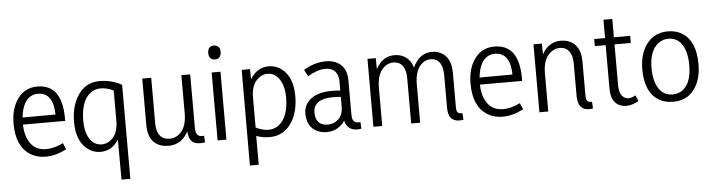

<svg xmlns="http://www.w3.org/2000/svg" viewBox="-51 -918 5101 1375"><g transform="rotate(-5 2499.0 -230.5)"><path d="M397.5 -32.2 377.9 -77.1Q313.5 -44.9 255.9 -44.9Q159.2 -44.9 122.1 -137.7Q105.5 -179.7 104.5 -234.4H408.2V-258.8Q406.2 -496.1 231.4 -497.1Q127.9 -497.1 75.2 -404.3Q38.1 -339.8 38.1 -246.1Q38.1 -84 136.7 -21.5Q184.6 8.8 248 8.8Q324.2 7.8 397.5 -32.2ZM230.5 -445.3Q315.4 -445.3 336.9 -347.7Q342.8 -319.3 342.8 -286.1L106.4 -285.2Q119.1 -411.1 193.4 -439.5Q210.9 -445.3 230.5 -445.3Z M470.7 -220.7Q470.7 -84 548.8 -23.4Q589.8 8.8 642.6 8.8Q725.6 7.8 772.5 -68.4L773.4 219.7H836.9V-456.1Q764.6 -497.1 676.8 -497.1Q570.3 -497.1 513.7 -399.4Q470.7 -326.2 470.7 -220.7ZM773.4 -420.9V-204.1Q773.4 -100.6 710.9 -60.5Q684.6 -43.9 655.3 -43.9Q592.8 -43.9 559.6 -109.4Q537.1 -155.3 537.1 -221.7Q537.1 -367.2 608.4 -420.9Q640.6 -444.3 680.7 -444.3Q725.6 -444.3 773.4 -420.9Z M1358.4 8.8Q1374 8.8 1392.6 5.9L1389.6 -42Q1382.8 -41 1375 -41Q1337.9 -41 1331.1 -79.1Q1329.1 -91.8 1329.1 -108.4V-488.3H1265.6V-211.9Q1265.6 -102.5 1202.1 -59.6Q1174.8 -42 1143.6 -42Q1072.3 -42 1053.7 -114.3Q1048.8 -135.7 1048.8 -160.2V-488.3H984.4V-153.3Q984.4 -30.3 1076.2 0Q1101.6 7.8 1131.8 7.8Q1216.8 7.8 1264.6 -69.3Q1268.6 -77.1 1272.5 -84Q1277.3 -6.8 1329.1 5.9Q1342.8 8.8 1358.4 8.8Z M1546.9 0V-488.3H1483.4V0ZM1560.5 -629.9Q1560.5 -668.9 1528.3 -677.7Q1522.5 -679.7 1515.6 -679.7Q1481.4 -679.7 1472.7 -646.5Q1470.7 -637.7 1470.7 -629.9Q1470.7 -590.8 1501 -581.1Q1508.8 -579.1 1515.6 -579.1Q1548.8 -579.1 1558.6 -612.3Q1560.5 -621.1 1560.5 -629.9Z M1854.5 -43.9Q1808.6 -44.9 1762.7 -68.4V-284.2Q1762.7 -385.7 1824.2 -426.8Q1850.6 -444.3 1879.9 -444.3Q1940.4 -444.3 1974.6 -380.9Q1999 -335 1999 -266.6Q1999 -123 1927.7 -68.4Q1895.5 -43.9 1854.5 -43.9ZM1761.7 199.2V-7.8Q1808.6 8.8 1857.4 8.8Q1965.8 8.8 2023.4 -89.8Q2065.4 -162.1 2065.4 -267.6Q2065.4 -403.3 1988.3 -464.8Q1946.3 -497.1 1893.6 -497.1Q1808.6 -496.1 1760.7 -416L1758.8 -488.3H1699.2L1698.2 199.2Z M2483.4 8.8Q2501 8.8 2516.6 5.9L2513.7 -42Q2507.8 -41 2499 -41Q2462.9 -41 2456.1 -76.2Q2454.1 -88.9 2454.1 -108.4V-347.7Q2454.1 -452.1 2371.1 -485.4Q2340.8 -497.1 2304.7 -497.1Q2220.7 -496.1 2144.5 -449.2L2168.9 -401.4Q2240.2 -443.4 2295.9 -443.4Q2372.1 -443.4 2386.7 -374Q2389.6 -360.4 2389.6 -344.7V-279.3Q2359.4 -282.2 2329.1 -282.2Q2199.2 -282.2 2148.4 -210.9Q2126 -177.7 2126 -137.7Q2126 -40 2201.2 -4.9Q2231.4 8.8 2268.6 8.8Q2338.9 8.8 2386.7 -45.9Q2393.6 -54.7 2398.4 -62.5Q2415 6.8 2483.4 8.8ZM2282.2 -43.9Q2206.1 -43.9 2193.4 -112.3Q2191.4 -125 2191.4 -137.7Q2193.4 -235.4 2330.1 -236.3Q2362.3 -236.3 2389.6 -233.4V-163.1Q2389.6 -84 2328.1 -54.7Q2305.7 -43.9 2282.2 -43.9Z M3204.1 -335Q3204.1 -450.2 3127 -485.4Q3099.6 -498 3067.4 -498Q2985.4 -498 2939.5 -416Q2933.6 -406.2 2929.7 -396.5Q2906.2 -475.6 2835.9 -493.2Q2817.4 -498 2798.8 -498Q2718.8 -498 2672.9 -424.8Q2668 -417 2664.1 -410.2L2663.1 -488.3H2603.5V0H2667V-275.4Q2667 -386.7 2730.5 -429.7Q2755.9 -446.3 2785.2 -446.3Q2852.5 -446.3 2870.1 -373Q2875 -352.5 2875 -327.1V0H2939.5V-275.4Q2939.5 -388.7 3002 -430.7Q3026.4 -446.3 3053.7 -446.3Q3115.2 -446.3 3133.8 -379.9Q3140.6 -355.5 3140.6 -327.1V-88.9Q3140.6 8.8 3222.7 8.8Q3235.4 7.8 3250 5.9L3247.1 -42Q3212.9 -38.1 3206.1 -65.4Q3204.1 -77.1 3204.1 -94.7Z M3682.6 -32.2 3663.1 -77.1Q3598.6 -44.9 3541 -44.9Q3444.3 -44.9 3407.2 -137.7Q3390.6 -179.7 3389.6 -234.4H3693.4V-258.8Q3691.4 -496.1 3516.6 -497.1Q3413.1 -497.1 3360.4 -404.3Q3323.2 -339.8 3323.2 -246.1Q3323.2 -84 3421.9 -21.5Q3469.7 8.8 3533.2 8.8Q3609.4 7.8 3682.6 -32.2ZM3515.6 -445.3Q3600.6 -445.3 3622.1 -347.7Q3627.9 -319.3 3627.9 -286.1L3391.6 -285.2Q3404.3 -411.1 3478.5 -439.5Q3496.1 -445.3 3515.6 -445.3Z M4178.7 -42Q4144.5 -38.1 4137.7 -67.4Q4135.7 -79.1 4135.7 -94.7V-335Q4135.7 -451.2 4054.7 -485.4Q4027.3 -497.1 3994.1 -497.1Q3902.3 -496.1 3858.4 -410.2L3857.4 -488.3H3796.9V0H3860.4V-274.4Q3860.4 -385.7 3924.8 -428.7Q3951.2 -446.3 3981.4 -446.3Q4046.9 -446.3 4066.4 -377Q4072.3 -354.5 4072.3 -327.1V-88.9Q4074.2 7.8 4152.3 8.8Q4167 8.8 4181.6 5.9Z M4510.7 -19.5 4492.2 -60.5Q4461.9 -43.9 4439.5 -43.9Q4377.9 -51.8 4375 -136.7V-437.5H4492.2V-488.3H4375V-620.1H4311.5V-488.3H4233.4V-437.5H4311.5V-125Q4311.5 -22.5 4381.8 2Q4400.4 8.8 4421.9 8.8Q4466.8 7.8 4510.7 -19.5Z M4759.8 -43.9Q4671.9 -43.9 4639.6 -139.6Q4624 -184.6 4624 -243.2Q4624 -369.1 4689.5 -419.9Q4721.7 -444.3 4761.7 -444.3Q4849.6 -444.3 4881.8 -344.7Q4895.5 -299.8 4895.5 -243.2Q4895.5 -109.4 4825.2 -62.5Q4795.9 -43.9 4759.8 -43.9ZM4763.7 -497.1Q4649.4 -497.1 4593.8 -397.5Q4557.6 -333 4557.6 -243.2Q4557.6 -76.2 4655.3 -17.6Q4699.2 8.8 4757.8 8.8Q4877.9 8.8 4930.7 -96.7Q4961.9 -158.2 4961.9 -243.2Q4961.9 -407.2 4869.1 -467.8Q4824.2 -497.1 4763.7 -497.1Z"/></g></svg>

Font: Yaldevi Colombo
Style: Regular
Weight: 400
Designer: Sol Matas, Denzil Rajitha, Kosala Senevirathne and Pathum Egodawatta
Foundry: Mooniak
Version: Version 1.020 ; ttfautohint (v1.6)